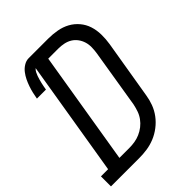

<svg xmlns="http://www.w3.org/2000/svg" viewBox="-237 -842 948 948"><g transform="rotate(-45 237.0 -367.5)"><path d="M-26 0V-70H24L124 -676Q116 -669 111.5 -660Q107 -651 103.5 -641.5Q100 -632 97.5 -622.5Q95 -613 92.5 -603.5Q90 -594 88.5 -584.5Q87 -575 85 -565H22Q25 -583 29 -600Q33 -617 39 -634.5Q45 -652 53 -668.5Q61 -685 72.5 -700Q84 -715 100.5 -725Q117 -735 134 -735H271Q302 -735 332.5 -729.5Q363 -724 388.5 -710Q414 -696 433 -673.5Q452 -651 461 -623Q470 -595 470.5 -563.5Q471 -532 466 -501L415 -195Q411 -168 401 -141Q391 -114 373.5 -90.5Q356 -67 332 -48.5Q308 -30 281 -19Q254 -8 226.5 -4Q199 0 172 0ZM172 -70Q191 -70 210 -73Q229 -76 247.5 -84Q266 -92 282 -104.5Q298 -117 310 -133.5Q322 -150 328.5 -169Q335 -188 339 -207L389 -513Q392 -532 392.5 -552Q393 -572 387.5 -590Q382 -608 371 -623Q360 -638 344.5 -647.5Q329 -657 310 -661Q291 -665 271 -665H201L103 -70Z"/></g></svg>

Font: Iosevka Slab Oblique
Style: Regular
Weight: 400
Italic angle: -9°
Monospace: yes
Designer: Belleve Invis
Foundry: Belleve Invis
Version: Version 11.1.1; ttfautohint (v1.8.3)